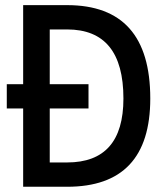

<svg xmlns="http://www.w3.org/2000/svg" viewBox="-20 -713 626 733"><path d="M5.9 -298.8V-391.6H68.4V-693.4H236.3Q553.7 -693.4 553.7 -336.9Q553.7 0 236.3 0H68.4V-298.8ZM169.9 -92.8H236.3Q451.2 -92.8 451.2 -336.9Q451.2 -600.6 236.3 -600.6H169.9V-391.6H317.9V-298.8H169.9Z"/></svg>

Font: CaskaydiaCove NFP
Style: Regular
Weight: 400
Designer: Aaron Bell
Foundry: Saja Typeworks
Version: Version 2111.001; VTT 6.35;Nerd Fonts 3.1.1